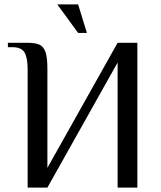

<svg xmlns="http://www.w3.org/2000/svg" viewBox="-20 -855 732 875"><path d="M106 -540Q106 -591 92 -615.5Q78 -640 36 -640H16V-660H106Q143 -660 161.5 -650.5Q180 -641 188 -616Q196 -591 196 -540V-90L516 -660H606V0H516V-570L196 0H106ZM336 -705 241 -835H336L376 -705Z"/></svg>

Font: Philosopher
Style: Regular
Weight: 400
Designer: Jovanny Lemonad
Foundry: Jovanny Lemonad
Version: Version 2.000